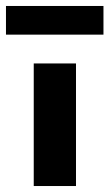

<svg xmlns="http://www.w3.org/2000/svg" viewBox="-72 -623 366 643"><path d="M182.5 0H41V-410.5H182.5ZM274.5 -507H-52V-603H274.5Z"/></svg>

Font: Lucymar Sans
Style: Bold
Weight: 700
Foundry: The League of Moveable Type (original font) / Main changes by Cristiano Sobral with portions from Mirco Monsees
Version: Version 2.001;August 30, 2020;FontCreator 13.0.0.2681 64-bit